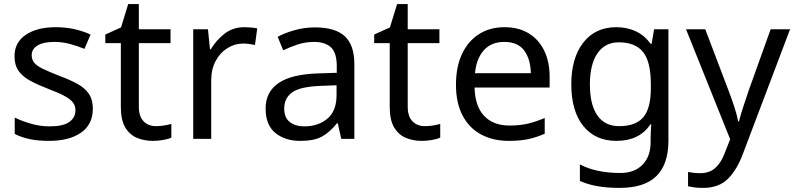

<svg xmlns="http://www.w3.org/2000/svg" viewBox="-20 -679 3884 939"><path d="M434 -148Q434 -70 376 -30Q318 10 220 10Q164 10 123.5 1Q83 -8 52 -24V-104Q84 -88 129.5 -74.5Q175 -61 222 -61Q289 -61 319 -82.5Q349 -104 349 -140Q349 -160 338 -176Q327 -192 298.5 -208Q270 -224 217 -244Q165 -264 128 -284Q91 -304 71 -332Q51 -360 51 -404Q51 -472 106.5 -509Q162 -546 252 -546Q301 -546 343.5 -536.5Q386 -527 423 -510L393 -440Q359 -454 322 -464Q285 -474 246 -474Q192 -474 163.5 -456.5Q135 -439 135 -409Q135 -387 148 -371.5Q161 -356 191.5 -341.5Q222 -327 273 -307Q324 -288 360 -268Q396 -248 415 -219.5Q434 -191 434 -148Z M743 -62Q763 -62 784 -65.5Q805 -69 818 -73V-6Q804 1 778 5.5Q752 10 728 10Q686 10 650.5 -4.5Q615 -19 593 -55Q571 -91 571 -156V-468H495V-510L572 -545L607 -659H659V-536H814V-468H659V-158Q659 -109 682.5 -85.5Q706 -62 743 -62Z M1175 -546Q1190 -546 1207.5 -544.5Q1225 -543 1238 -540L1227 -459Q1214 -462 1198.5 -464Q1183 -466 1169 -466Q1128 -466 1092 -443.5Q1056 -421 1034.5 -380.5Q1013 -340 1013 -286V0H925V-536H997L1007 -438H1011Q1037 -482 1078 -514Q1119 -546 1175 -546Z M1521 -545Q1619 -545 1666 -502Q1713 -459 1713 -365V0H1649L1632 -76H1628Q1593 -32 1554.5 -11Q1516 10 1448 10Q1375 10 1327 -28.5Q1279 -67 1279 -149Q1279 -229 1342 -272.5Q1405 -316 1536 -320L1627 -323V-355Q1627 -422 1598 -448Q1569 -474 1516 -474Q1474 -474 1436 -461.5Q1398 -449 1365 -433L1338 -499Q1373 -518 1421 -531.5Q1469 -545 1521 -545ZM1626 -262 1547 -259Q1447 -255 1408.5 -227Q1370 -199 1370 -148Q1370 -103 1397.5 -82Q1425 -61 1468 -61Q1536 -61 1581 -98.5Q1626 -136 1626 -214Z M2058 -62Q2078 -62 2099 -65.5Q2120 -69 2133 -73V-6Q2119 1 2093 5.5Q2067 10 2043 10Q2001 10 1965.5 -4.5Q1930 -19 1908 -55Q1886 -91 1886 -156V-468H1810V-510L1887 -545L1922 -659H1974V-536H2129V-468H1974V-158Q1974 -109 1997.5 -85.5Q2021 -62 2058 -62Z M2447 -546Q2516 -546 2565.5 -516Q2615 -486 2641.5 -431.5Q2668 -377 2668 -304V-251H2301Q2303 -160 2347.5 -112.5Q2392 -65 2472 -65Q2523 -65 2562.5 -74.5Q2602 -84 2644 -102V-25Q2603 -7 2563 1.5Q2523 10 2468 10Q2392 10 2333.5 -21Q2275 -52 2242.5 -113.5Q2210 -175 2210 -264Q2210 -352 2239.5 -415Q2269 -478 2322.5 -512Q2376 -546 2447 -546ZM2446 -474Q2383 -474 2346.5 -433.5Q2310 -393 2303 -321H2576Q2575 -389 2544 -431.5Q2513 -474 2446 -474Z M2994 -546Q3047 -546 3089.5 -526Q3132 -506 3162 -465H3167L3179 -536H3249V9Q3249 124 3190.5 182Q3132 240 3009 240Q2891 240 2816 206V125Q2895 167 3014 167Q3083 167 3122.5 126.5Q3162 86 3162 16V-5Q3162 -17 3163 -39.5Q3164 -62 3165 -71H3161Q3107 10 2995 10Q2891 10 2832.5 -63Q2774 -136 2774 -267Q2774 -395 2832.5 -470.5Q2891 -546 2994 -546ZM3006 -472Q2939 -472 2902 -418.5Q2865 -365 2865 -266Q2865 -167 2901.5 -114.5Q2938 -62 3008 -62Q3089 -62 3126 -105.5Q3163 -149 3163 -246V-267Q3163 -377 3125 -424.5Q3087 -472 3006 -472Z M3335 -536H3429L3545 -231Q3560 -191 3572 -154.5Q3584 -118 3590 -85H3594Q3600 -110 3613 -150.5Q3626 -191 3640 -232L3749 -536H3844L3613 74Q3585 150 3540.5 195Q3496 240 3418 240Q3394 240 3376 237.5Q3358 235 3345 232V162Q3356 164 3371.5 166Q3387 168 3404 168Q3450 168 3478.5 142Q3507 116 3523 73L3551 2Z"/></svg>

Font: Noto IKEA Simplified Chinese
Style: Regular
Weight: 400
Designer: Monotype Design Team
Foundry: Monotype Imaging Inc.
Version: Version 1.100